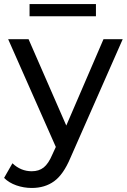

<svg xmlns="http://www.w3.org/2000/svg" viewBox="-42 -722 622 942"><path d="M-22 150.9 19 79.1Q60.1 118.2 113.8 118.2Q148.9 118.2 172.4 99.6Q195.8 81.1 214.8 36.1L231.9 -1L-2 -529.8H98.1L283.2 -106L465.8 -529.8H560.1L303.2 53.2Q269 134.3 223.6 167.2Q178.2 200.2 113.8 200.2Q74.7 200.2 38.3 187.5Q2 174.8 -22 150.9ZM103 -642.1V-702.1H428.7V-642.1Z"/></svg>

Font: Montserrat Medium
Style: Regular
Weight: 500
Designer: Julieta Ulanovsky
Foundry: Julieta Ulanovsky
Version: Version 7.200